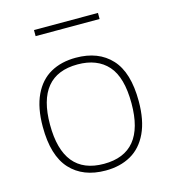

<svg xmlns="http://www.w3.org/2000/svg" viewBox="-109 -817 821 916"><g transform="rotate(-15 301.0 -359.0)"><path d="M64 -270Q64 -364 93.5 -426.2Q123 -488.5 176 -518.2Q229 -548 301 -548Q412.5 -548 475.2 -480.2Q538 -412.5 538 -270Q538 -176 508.5 -113.5Q479 -51 425.8 -21Q372.5 9 301 9Q189.5 9 126.8 -59.2Q64 -127.5 64 -270ZM502 -269Q502 -398 449.8 -456.5Q397.5 -515 301 -515Q100 -515 100 -271Q100 -24 301 -24Q502 -24 502 -269ZM143 -697V-727H459V-697Z"/></g></svg>

Font: Encode Sans Expanded Thin
Style: Regular
Weight: 250
Width: 7
Designer: Multiple Designers
Foundry: Impallari Type
Version: Version 2.000